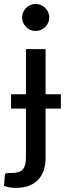

<svg xmlns="http://www.w3.org/2000/svg" viewBox="-39 -752 339 954"><path d="M137.5 -598Q124 -598 112 -603.2Q100 -608.5 90.8 -617.8Q81.5 -627 76.2 -639.2Q71 -651.5 71 -665Q71 -679 76.2 -691.2Q81.5 -703.5 90.8 -712.8Q100 -722 112 -727.2Q124 -732.5 137.5 -732.5Q151.5 -732.5 163.8 -727.2Q176 -722 185.5 -712.8Q195 -703.5 200.5 -691.2Q206 -679 206 -665Q206 -651.5 200.5 -639.2Q195 -627 185.5 -617.8Q176 -608.5 163.8 -603.2Q151.5 -598 137.5 -598ZM263.5 -212.5H187.5V32Q187.5 63.5 179.2 90.8Q171 118 153.2 138.2Q135.5 158.5 107.2 170Q79 181.5 39 181.5Q22.5 181.5 8.8 179Q-5 176.5 -19 172L-15 119Q-13 109.5 -6.2 108.5Q0.5 107.5 19.5 107.5Q58 107.5 74 90Q90 72.5 90 32V-212.5H16V-283.5H90V-508H187.5V-283.5H263.5Z"/></svg>

Font: Lato 2
Style: Regular
Weight: 500
Designer: Lukasz Dziedzic with Adam Twardoch and Botio Nikoltchev
Foundry: tyPoland Lukasz Dziedzic
Version: Version 2.015; 2015-08-06; http://www.latofonts.com/